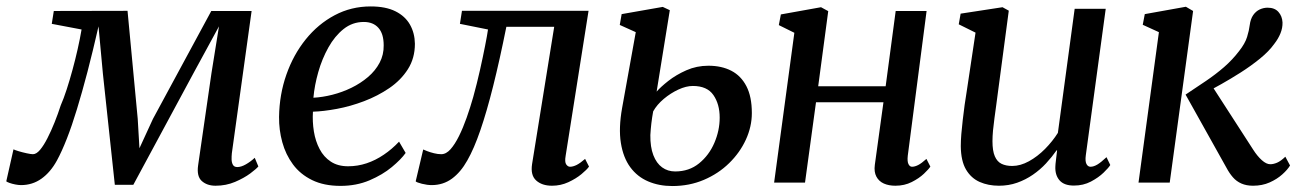

<svg xmlns="http://www.w3.org/2000/svg" viewBox="-48 -582 4144 612"><path d="M639 10Q612 10 595.2 -5Q578.5 -20 583.5 -55L626 -348.5L650 -498L570.5 -352L377 7H318L280 -347L266 -498Q248 -419 230.8 -353Q213.5 -287 197.2 -233.8Q181 -180.5 165 -139.8Q149 -99 133.5 -70.5Q113 -33 84.2 -12.5Q55.5 8 19 8Q11 8 0.8 6Q-9.5 4 -17.8 1Q-26 -2 -28 -4L-5 -106Q-1.5 -104 10.8 -100.2Q23 -96.5 36.8 -93.5Q50.5 -90.5 57 -90.5Q68 -90.5 79.8 -104.5Q91.5 -118.5 103.2 -141.5Q115 -164.5 126 -192Q137 -219.5 145.5 -246Q155 -267.5 164.5 -296.8Q174 -326 183 -359Q192 -392 199.5 -425.2Q207 -458.5 212 -488L117 -506L123.5 -547L358.5 -547.5L391 -203L396.5 -109.5L439.5 -203L625.5 -547H754L691 -93.5Q690 -83.5 690.2 -73.5Q690.5 -63.5 694.5 -56.5Q698.5 -49.5 708.5 -49.5Q720.5 -49.5 735.5 -58Q750.5 -66.5 764 -79L775.5 -51.5Q769.5 -44 749.8 -29.2Q730 -14.5 701.2 -2.2Q672.5 10 639 10Z M1245 -94.5Q1230.5 -74 1201 -49.5Q1171.5 -25 1129.8 -7.2Q1088 10.5 1037.5 10.5Q984.5 10.5 946.8 -8Q909 -26.5 885.8 -58Q862.5 -89.5 851.8 -128.8Q841 -168 841.5 -209.5Q842.5 -280.5 864.8 -344Q887 -407.5 926.5 -456.5Q966 -505.5 1018.8 -533.5Q1071.5 -561.5 1133.5 -561.5Q1181.5 -561.5 1212.5 -546Q1243.5 -530.5 1258.8 -503.5Q1274 -476.5 1274.5 -442.5Q1274.5 -396.5 1252.2 -361.5Q1230 -326.5 1193 -301.2Q1156 -276 1112.5 -259.5Q1069 -243 1026 -235Q983 -227 949.5 -226Q947.5 -194 952.5 -163Q957.5 -132 970.8 -106.8Q984 -81.5 1006.5 -66.8Q1029 -52 1061.5 -52Q1092 -52 1120.5 -61.5Q1149 -71 1175.2 -88.8Q1201.5 -106.5 1224 -130.5ZM1111.5 -512Q1075.5 -512 1047.2 -489.5Q1019 -467 998.8 -430.8Q978.5 -394.5 966.5 -352.2Q954.5 -310 951 -270.5Q980 -272 1011.5 -280Q1043 -288 1072.2 -302.2Q1101.5 -316.5 1125 -336.5Q1148.5 -356.5 1162 -382Q1175.5 -407.5 1175 -437.5Q1175 -474.5 1158.2 -493.2Q1141.5 -512 1111.5 -512Z M1755 -85.5Q1751.5 -65.5 1756.8 -58Q1762 -50.5 1769 -50.5Q1778.5 -50.5 1790 -56.2Q1801.5 -62 1817 -75.5L1829.5 -51Q1823 -41.5 1805.5 -27Q1788 -12.5 1763.5 -1.2Q1739 10 1711.5 10Q1679.5 10 1661 -6.8Q1642.5 -23.5 1648 -59L1718.5 -496.5H1566Q1544.5 -389.5 1524 -307.8Q1503.5 -226 1483.2 -167Q1463 -108 1441.5 -70.5Q1420.5 -33 1392.5 -12.5Q1364.5 8 1328 8Q1314 8 1297 3.8Q1280 -0.5 1277 -4L1301 -105.5Q1304 -104 1313.8 -100.2Q1323.5 -96.5 1335.5 -93.5Q1347.5 -90.5 1358.5 -90.5Q1374 -90.5 1388 -106.2Q1402 -122 1415 -148.2Q1428 -174.5 1439.5 -207Q1451 -239.5 1460.5 -273Q1472.5 -316.5 1482 -359Q1491.5 -401.5 1498.2 -435.8Q1505 -470 1507.5 -488L1418 -506L1424.5 -547.5H1828Z M2095 11Q2052.5 11 2018 -3.8Q1983.5 -18.5 1961 -49Q1938.5 -79.5 1931 -126.5Q1923.5 -173.5 1935 -238L1978.5 -479.5L1927.5 -502.5L1933.5 -537L2064.5 -560L2087 -549.5L2045 -290Q2057.5 -304.5 2082.2 -324Q2107 -343.5 2139.8 -358Q2172.5 -372.5 2210 -372.5Q2252 -372.5 2283 -356.5Q2314 -340.5 2331.2 -307.2Q2348.5 -274 2348.5 -221.5Q2348.5 -178.5 2329.5 -137Q2310.5 -95.5 2276.2 -62Q2242 -28.5 2195.8 -8.8Q2149.5 11 2095 11ZM2104 -35.5Q2148.5 -35.5 2180.2 -61.2Q2212 -87 2229 -126.5Q2246 -166 2246 -207Q2246 -250 2226 -279Q2206 -308 2160.5 -308Q2139 -308 2114.2 -296.5Q2089.5 -285 2067.8 -266.8Q2046 -248.5 2034 -227Q2030.5 -208 2028.2 -188.8Q2026 -169.5 2025 -151.5Q2024.5 -113.5 2034.5 -87.5Q2044.5 -61.5 2062.5 -48.5Q2080.5 -35.5 2104 -35.5Z M2845.5 -85.5Q2843.5 -67 2847.8 -58.8Q2852 -50.5 2859 -50.5Q2868 -50.5 2878.8 -56Q2889.5 -61.5 2905 -75.5L2917.5 -51Q2912.5 -43 2897 -28.2Q2881.5 -13.5 2858.2 -1.8Q2835 10 2806 10Q2785 10 2769.2 3Q2753.5 -4 2745.5 -19Q2737.5 -34 2740.5 -56.5L2768 -256H2553L2518 0H2419.5L2484 -477.5L2434.5 -502L2441 -536L2569 -559L2592 -546.5L2560 -307H2775L2807 -547H2905.5Z M3136 10Q3102 10 3074.8 -2Q3047.5 -14 3031.2 -41.5Q3015 -69 3014.5 -116Q3014.5 -133 3016.2 -154.5Q3018 -176 3020.8 -200Q3023.5 -224 3026.8 -247.8Q3030 -271.5 3033.5 -291.5L3061.5 -478L3008 -504.5L3014 -538.5L3147.5 -559L3167.5 -548L3133 -288.5Q3130.5 -268 3127.5 -246.8Q3124.5 -225.5 3121.8 -205Q3119 -184.5 3117.2 -166Q3115.5 -147.5 3115.5 -132Q3115.5 -101 3123 -83.8Q3130.5 -66.5 3144.5 -59.8Q3158.5 -53 3178.5 -53Q3204.5 -53 3231.8 -68Q3259 -83 3283 -107.2Q3307 -131.5 3324 -158.5L3377.5 -554H3476.5L3413 -87Q3410.5 -68.5 3415 -59.5Q3419.5 -50.5 3428 -50.5Q3438 -50.5 3449.8 -57.5Q3461.5 -64.5 3479 -81L3491 -56Q3486 -47.5 3469.8 -31.8Q3453.5 -16 3429.2 -3.2Q3405 9.5 3375 9.5Q3343.5 9.5 3329 -7.5Q3314.5 -24.5 3316 -52Q3316 -54 3316.5 -59.8Q3317 -65.5 3318 -73Q3319 -80.5 3319.8 -88.2Q3320.5 -96 3321.5 -102.5L3320 -103Q3305 -81.5 3286.2 -61.2Q3267.5 -41 3244.2 -25Q3221 -9 3194 0.5Q3167 10 3136 10Z M3581 0 3646 -479.5 3594.5 -503 3601 -537 3732 -560.5 3755 -547 3680.5 0ZM3946 10Q3925 10 3909 3Q3893 -4 3881.8 -17Q3870.5 -30 3861.5 -47L3731 -280.5Q3765 -303 3796 -324Q3827 -345 3853.8 -368.2Q3880.5 -391.5 3901.5 -419Q3920.5 -443 3927 -464Q3933.5 -485 3935.5 -502Q3938 -521.5 3946.5 -533.8Q3955 -546 3967.2 -551.8Q3979.5 -557.5 3992.5 -557.5Q4015 -557.5 4027 -544Q4039 -530.5 4040 -510.5Q4040.5 -493 4033.5 -475.8Q4026.5 -458.5 4014 -442.5Q3997 -418.5 3968 -395Q3939 -371.5 3906.8 -351Q3874.5 -330.5 3845.5 -314.2Q3816.5 -298 3798 -288L3807 -321L3946.5 -105Q3959.5 -84.5 3974 -71.5Q3988.5 -58.5 4001 -58.5Q4011 -58.5 4022.8 -63.5Q4034.5 -68.5 4049 -82.5L4064 -54.5Q4056 -41 4039.2 -26Q4022.5 -11 3999 -0.5Q3975.5 10 3946 10Z"/></svg>

Font: Merriweather 36pt
Style: Italic
Weight: 400
Italic angle: -7.8°
Version: Version 2.101